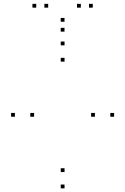

<svg xmlns="http://www.w3.org/2000/svg" viewBox="-20 -971 660 1012"><path d="M320.2 -732V-752H300.2V-732ZM58.5 -355.7V-375.7H38.5V-355.7ZM320.2 21.7V1.7H300.2V21.7ZM581.5 -355.7V-375.7H561.5V-355.7ZM320.2 -64.2V-84.2H300.2V-64.2ZM159.7 -355.7V-375.7H139.7V-355.7ZM320.2 -646.2V-666.2H300.2V-646.2ZM480.3 -355.7V-375.7H460.3V-355.7ZM320 -804.3V-824.3H300V-804.3ZM469 -930.7V-950.7H449V-930.7ZM406 -930.7V-950.7H386V-930.7ZM320 -856.5V-876.5H300V-856.5ZM234 -930.7V-950.7H214V-930.7ZM171 -930.7V-950.7H151V-930.7Z"/></svg>

Font: Monaspace Neon Dots Var
Style: Regular
Weight: 400
Designer: Riley Cran and the Lettermatic Team
Version: Version 1.100 (Monaspace Neon Dots)